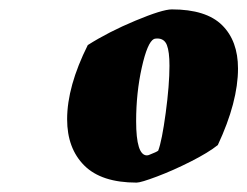

<svg xmlns="http://www.w3.org/2000/svg" viewBox="-20 -706 527 409"><path d="M123 -452Q123 -522 167 -610Q211 -638 268.5 -662Q326 -686 346 -686Q419 -686 453 -652.5Q487 -619 487 -560Q487 -489 444 -397Q424 -381 386.5 -362Q349 -343 314.5 -330Q280 -317 271 -317Q196 -317 159.5 -353.5Q123 -390 123 -452ZM300 -377Q313 -382 317 -385Q325 -406 333 -465.5Q341 -525 341 -566Q341 -596 335.5 -610Q330 -624 315 -624Q311 -624 308 -623Q294 -616 282 -562Q270 -508 270 -448Q270 -375 293 -375Q296 -375 300 -377Z"/></svg>

Font: Grenze Black
Style: Italic
Weight: 900
Italic angle: -10°
Designer: Renata Polastri
Foundry: Omnibus-Type
Version: Version 1.002; ttfautohint (v1.8)